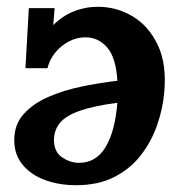

<svg xmlns="http://www.w3.org/2000/svg" viewBox="-20 -535 540 566"><path d="M204 11Q155 11 113.5 -4Q72 -19 47 -49Q22 -79 22 -122Q22 -168 50 -199Q78 -230 123 -249.5Q168 -269 221.5 -280Q275 -291 326 -297Q322 -365 296 -395Q270 -425 232 -425Q206 -425 182.5 -412.5Q159 -400 142.5 -379.5Q126 -359 120 -334H55L65 -511H141L137 -461Q164 -488 197.5 -501.5Q231 -515 269 -515Q324 -515 371.5 -486.5Q419 -458 445.5 -401.5Q472 -345 464 -261Q460 -215 443.5 -167Q427 -119 396 -78.5Q365 -38 317.5 -13.5Q270 11 204 11ZM213 -55Q263 -55 291 -101Q319 -147 326 -232Q257 -223 215.5 -208.5Q174 -194 156.5 -172.5Q139 -151 139 -121Q140 -86 164 -70.5Q188 -55 213 -55Z"/></svg>

Font: Lora Italic
Style: Italic
Weight: 400
Italic angle: -3°
Designer: Olga Karpushina, Alexei Vanyashin (Cyrillic)
Foundry: Cyreal
Version: Version 2.210; ttfautohint (v1.8.1.43-b0c9)